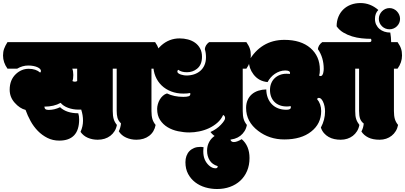

<svg xmlns="http://www.w3.org/2000/svg" viewBox="-55 -932 2712 1286"><path d="M430.2 -389.2Q437.5 -384.8 446.3 -384.8Q454.6 -384.8 461.9 -389.2V-472.2H429.2Q436 -454.6 436 -429.7Q436 -403.8 430.2 -389.2ZM347.2 -213.9Q390.6 -173.3 469.2 -173.3Q475.1 -155.8 475.1 -132.3Q475.1 -61 441.4 -25.6Q407.7 9.8 342.3 9.8Q298.3 9.8 262.5 -8.3Q226.6 -26.4 198.2 -55.4Q169.9 -84.5 149.7 -121.3Q129.4 -158.2 116.2 -195.8Q77.1 -205.6 43.5 -243.7Q9.8 -281.2 9.8 -331.1Q9.8 -397 51.8 -436.5Q89.4 -471.2 137.2 -471.2Q185.5 -471.2 213.9 -445.8Q219.2 -449.7 219.2 -457Q219.2 -463.9 213.1 -470.2Q207 -476.6 196 -481.7Q185.1 -486.8 169.2 -490Q153.3 -493.2 134.3 -493.2Q95.7 -493.2 60.1 -472.2H-4.9Q-34.7 -513.7 -34.7 -560.1Q-34.7 -585 -27.6 -605Q-20.5 -625 -4.9 -649.9H724.6Q732.4 -638.2 738 -628.2Q743.7 -618.2 747.3 -607.7Q751 -597.2 752.7 -585.7Q754.4 -574.2 754.4 -560.1Q754.4 -513.7 724.6 -472.2H700.2V-188Q700.2 -155.8 706.5 -134.5Q712.9 -113.3 728 -95.2Q723.6 -71.8 712.2 -53.5Q700.7 -35.2 683.8 -22.2Q667 -9.3 645.5 -2.7Q624 3.9 599.1 3.9Q564 3.9 533.4 -9Q502.9 -22 484.4 -48.8Q501 -85.4 501 -123.5Q501 -161.6 488.8 -198.2Q487.3 -197.8 479 -197.8H470.2Q452.1 -197.8 434.3 -200.9Q416.5 -204.1 400.6 -210Q384.8 -215.8 372.1 -224.4Q359.4 -232.9 351.1 -243.2Q306.6 -217.8 242.2 -217.8Q243.2 -206.1 249.5 -200.9Q255.9 -195.8 271 -195.8Q309.1 -195.8 347.2 -213.9Z M959.5 -188Q959.5 -155.8 965.8 -134.5Q972.2 -113.3 987.3 -95.2Q978.5 -48.3 944.1 -22.2Q909.7 3.9 858.4 3.9Q821.3 3.9 789.6 -10.5Q757.8 -24.9 740.7 -52.7Q752.4 -76.2 755.4 -105.5Q736.8 -124 731.7 -143.8Q726.6 -163.6 726.6 -189.5V-472.2H701.7Q671.9 -513.7 671.9 -560.1Q671.9 -585 679 -605Q686 -625 701.7 -649.9H983.9Q991.7 -638.2 997.3 -628.2Q1002.9 -618.2 1006.6 -607.7Q1010.3 -597.2 1012 -585.7Q1013.7 -574.2 1013.7 -560.1Q1013.7 -513.7 983.9 -472.2H959.5Z M1324.7 -548.8Q1324.7 -578.1 1316.9 -603Q1319.8 -630.9 1345.7 -649.9H1595.2Q1603 -638.2 1608.6 -628.2Q1614.3 -618.2 1617.9 -607.7Q1621.6 -597.2 1623.3 -585.7Q1625 -574.2 1625 -560.1Q1625 -513.7 1595.2 -472.2H1570.8V-188Q1570.8 -155.8 1577.1 -134.5Q1583.5 -113.3 1598.6 -95.2Q1594.2 -71.8 1582.8 -53.5Q1571.3 -35.2 1554.4 -22.2Q1537.6 -9.3 1516.1 -2.7Q1494.6 3.9 1469.7 3.9Q1434.1 3.9 1403.6 -9.5Q1373 -22.9 1354.5 -47.9Q1395.5 -65.9 1424.3 -96.2Q1452.6 -126 1452.6 -140.6Q1452.6 -155.8 1439.5 -162.1Q1425.8 -131.3 1400.4 -109.4Q1375 -87.4 1344 -73Q1313 -58.6 1278.8 -51.8Q1244.6 -44.9 1213.4 -44.9Q1176.3 -44.9 1137.7 -53Q1099.1 -61 1068.1 -79.6Q1037.1 -98.1 1017.3 -128.2Q997.6 -158.2 997.6 -202.6Q997.6 -217.8 1002.2 -234.1Q1006.8 -250.5 1015.1 -264.9Q1023.4 -279.3 1035.9 -290.5Q1048.3 -301.8 1063.5 -306.2Q1110.8 -283.2 1172.9 -283.2Q1194.8 -283.2 1207.3 -286.9Q1219.7 -290.5 1219.7 -301.8Q1219.7 -302.7 1219.5 -304.7Q1219.2 -306.6 1218.8 -309.1Q1201.7 -305.2 1172.9 -305.2Q1128.4 -305.2 1091.3 -319.6Q1054.2 -334 1027.6 -359.6Q1001 -385.3 986.3 -420.7Q971.7 -456.1 971.7 -497.6Q971.7 -580.1 1024.9 -627.4Q1078.1 -674.8 1147.9 -674.8Q1176.8 -674.8 1203.9 -667.7Q1231 -660.6 1252 -645.5Q1272.9 -630.4 1285.4 -607.2Q1297.9 -584 1297.9 -551.8Q1297.9 -496.6 1263.2 -470.2Q1234.9 -448.2 1197.3 -448.2Q1159.7 -448.2 1139.2 -464.4Q1132.8 -460.9 1132.8 -453.1Q1132.8 -445.8 1140.1 -440.7Q1147.5 -435.5 1157.5 -432.4Q1167.5 -429.2 1177.5 -427.7Q1187.5 -426.3 1192.9 -426.3Q1221.2 -426.3 1245.4 -434.3Q1269.5 -442.4 1287.1 -457.8Q1304.7 -473.1 1314.7 -496.1Q1324.7 -519 1324.7 -548.8Z M1564 0Q1616.2 44.9 1616.2 126.5Q1616.2 174.3 1599.9 212.9Q1583.5 251.5 1554.4 278.3Q1525.4 305.2 1485.6 319.6Q1445.8 334 1398.9 334Q1357.9 334 1319.8 322.8Q1281.7 311.5 1252.2 288.8Q1222.7 266.1 1204.8 232.7Q1187 199.2 1187 154.3Q1187 131.8 1193.8 112.8Q1200.7 93.8 1213.6 80.3Q1226.6 66.9 1245.1 59.3Q1263.7 51.8 1286.6 51.8Q1297.9 51.8 1308.6 54.2Q1307.6 60.5 1307.1 67.6Q1306.6 74.7 1306.6 83Q1306.6 141.1 1344.2 175.8Q1365.2 195.3 1388.7 195.3Q1403.3 195.3 1403.3 180.7Q1366.7 169.9 1349.4 142.1Q1332 114.3 1332 77.6Q1332 49.3 1342.3 26.6Q1352.5 3.9 1370.4 -12Q1388.2 -27.8 1412.1 -36.1Q1436 -44.4 1463.4 -44.4Q1490.7 -44.4 1521.5 -33.2L1488.3 -2.9Q1488.3 8.3 1494.4 13.9Q1500.5 19.5 1511.2 19.5Q1532.2 19.5 1564 0Z M1737.3 -382.3Q1677.7 -387.7 1642.6 -434.1Q1611.8 -475.1 1611.8 -522.9Q1649.9 -591.3 1710.4 -628.2Q1771 -665 1849.6 -665Q1960.4 -665 2023.9 -610.4Q2087.4 -555.7 2087.4 -465.3Q2087.4 -439 2082.5 -425.8Q2084.5 -424.8 2086.7 -423.6Q2088.9 -422.4 2091.8 -422.4Q2099.1 -422.4 2103.3 -428.2Q2107.4 -434.1 2109.6 -441.9Q2111.8 -449.7 2112.5 -457.8Q2113.3 -465.8 2113.3 -470.7Q2113.3 -546.4 2074.2 -603Q2077.1 -630.4 2103.5 -649.9H2418Q2432.6 -649.9 2432.6 -661.1Q2432.6 -667 2429.7 -671.9Q2400.9 -671.9 2367.9 -675.3Q2335 -678.7 2303.5 -688.2Q2272 -697.8 2244.6 -714.1Q2217.3 -730.5 2199.7 -755.9Q2199.7 -791 2211.7 -819.8Q2223.6 -848.6 2244.9 -869.1Q2266.1 -889.6 2295.4 -900.6Q2324.7 -911.6 2359.4 -911.6Q2425.8 -911.6 2479 -865.2Q2456.5 -842.8 2456.5 -805.7Q2456.5 -783.7 2464.8 -766.6Q2473.1 -749.5 2487.1 -737.8Q2501 -726.1 2519.5 -720Q2538.1 -713.9 2559.1 -713.9Q2564.5 -682.1 2564.9 -649.9H2607.9Q2615.7 -638.2 2621.3 -628.2Q2627 -618.2 2630.6 -607.7Q2634.3 -597.2 2636 -585.7Q2637.7 -574.2 2637.7 -560.1Q2637.7 -513.7 2607.9 -472.2H2583.5V-188Q2583.5 -155.8 2589.8 -134.5Q2596.2 -113.3 2611.3 -95.2Q2606.9 -72.3 2595.7 -54Q2584.5 -35.6 2568.1 -22.7Q2551.8 -9.8 2531.2 -2.9Q2510.7 3.9 2487.8 3.9Q2441.9 3.9 2411.9 -11Q2381.8 -25.9 2365.7 -51.3Q2378.9 -75.7 2381.3 -104.5Q2363.3 -118.2 2356.7 -137.7Q2350.1 -157.2 2350.1 -189.5V-472.2H2324.2V-188Q2324.2 -171.4 2325.7 -158.4Q2327.1 -145.5 2330.6 -134.8Q2334 -124 2339.4 -114.5Q2344.7 -105 2352.1 -95.2Q2347.7 -71.8 2336.2 -53.2Q2324.7 -34.7 2308.1 -22Q2291.5 -9.3 2270.8 -2.7Q2250 3.9 2226.6 3.9Q2204.6 3.9 2184.1 -0.5Q2163.6 -4.9 2146 -14.9Q2128.4 -24.9 2115 -40.3Q2101.6 -55.7 2094.2 -77.6Q2122.1 -129.9 2122.1 -184.6Q2122.1 -223.1 2107.9 -252.4Q2095.7 -276.4 2081.1 -276.4Q2071.8 -276.4 2068.8 -268.1Q2096.2 -236.3 2096.2 -188Q2096.2 -103 2029.3 -50.8Q1962.9 2 1849.1 2Q1749 2 1673.8 -55.7Q1593.3 -116.7 1593.3 -209Q1593.3 -239.3 1603.8 -262.5Q1614.3 -285.6 1632.3 -301Q1650.4 -316.4 1675.3 -324.5Q1700.2 -332.5 1728.5 -333Q1729 -302.2 1738.5 -277.3Q1748 -252.4 1765.4 -234.4Q1782.7 -216.3 1807.6 -206.5Q1832.5 -196.8 1863.3 -196.8Q1893.1 -196.8 1893.1 -213.4Q1893.1 -217.3 1891.6 -221.7Q1880.9 -218.8 1866.7 -218.8Q1840.3 -218.8 1819.3 -226.6Q1798.3 -234.4 1783.7 -249Q1769 -263.7 1761.2 -283.9Q1753.4 -304.2 1753.4 -329.1Q1753.4 -353.5 1761.5 -373.5Q1769.5 -393.6 1784.2 -407.7Q1798.8 -421.9 1819.1 -429.9Q1839.4 -438 1863.3 -438Q1879.9 -438 1886.2 -436.5Q1887.7 -439.5 1887.7 -442.9Q1887.7 -460 1855.5 -460Q1836.9 -460 1819.1 -453.9Q1801.3 -447.8 1785.9 -437.3Q1770.5 -426.8 1758.1 -412.6Q1745.6 -398.4 1737.3 -382.3ZM2482.4 -805.7Q2482.4 -820.3 2488 -833.3Q2493.7 -846.2 2503.4 -856.2Q2513.2 -866.2 2526.1 -872.1Q2539.1 -877.9 2553.7 -877.9Q2568.4 -877.9 2581.1 -872.1Q2593.8 -866.2 2603.5 -856.2Q2613.3 -846.2 2618.9 -833Q2624.5 -819.8 2624.5 -805.7Q2624.5 -791 2618.9 -778.3Q2613.3 -765.6 2603.5 -756.1Q2593.8 -746.6 2581.1 -741.2Q2568.4 -735.8 2553.7 -735.8Q2539.1 -735.8 2526.1 -741.2Q2513.2 -746.6 2503.4 -756.1Q2493.7 -765.6 2488 -778.3Q2482.4 -791 2482.4 -805.7Z"/></svg>

Font: Modak sl
Style: Regular
Weight: 400
Designer: Sarang Kulkarni, Maithili Shingre, Noopur Datye
Foundry: Ek Type
Version: Version 1.036;PS Version 1.000;hotconv 1.0.79;makeotf.lib2.5